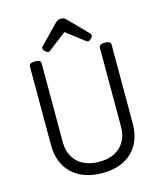

<svg xmlns="http://www.w3.org/2000/svg" viewBox="-160 -1256 1183 1392"><g transform="rotate(-15 431.5 -560.5)"><path d="M434 19Q362 19 305 -1Q248 -21 208 -59Q168 -97 146.5 -151Q125 -205 125 -273V-863Q125 -877 136 -883.5Q147 -890 169 -890Q191 -890 202 -883.5Q213 -877 213 -863V-273Q213 -209 239.5 -162.5Q266 -116 315.5 -91Q365 -66 434 -66Q502 -66 550 -91Q598 -116 624 -162.5Q650 -209 650 -273V-863Q650 -877 661 -883.5Q672 -890 694 -890Q738 -890 738 -863V-273Q738 -182 701.5 -116.5Q665 -51 597 -16Q529 19 434 19ZM281 -931Q272 -931 259 -943Q246 -955 246 -965Q246 -968 246.5 -972Q247 -976 252 -981L387 -1120Q394 -1127 403 -1133.5Q412 -1140 431 -1140Q450 -1140 458.5 -1133.5Q467 -1127 474 -1120L610 -981Q615 -976 615.5 -972Q616 -968 616 -965Q616 -955 603.5 -943Q591 -931 581 -931Q574 -931 569 -934.5Q564 -938 556 -944L431 -1040L306 -944Q299 -938 293.5 -934.5Q288 -931 281 -931Z"/></g></svg>

Font: Playwrite GB S
Style: Regular
Weight: 400
Designer: Veronika Burian, José Scaglione
Foundry: TypeTogether
Version: Version 1.000